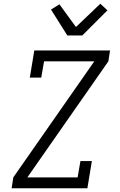

<svg xmlns="http://www.w3.org/2000/svg" viewBox="-20 -1004 640 1024"><path d="M42 0 51 -58 483 -677H215L200 -590H139L163 -735H567L558 -677L126 -58H394L409 -145H470L446 0ZM339 -815 252 -953 297 -981 385 -860 515 -984 553 -949 419 -815Z"/></svg>

Font: Iosevka HT Light Extended
Style: Italic
Weight: 300
Width: 7
Italic angle: -9°
Monospace: yes
Designer: Belleve Invis
Foundry: Belleve Invis
Version: Version 32.3.0; ttfautohint (v1.8.4)